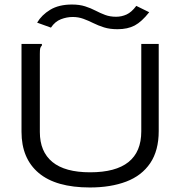

<svg xmlns="http://www.w3.org/2000/svg" viewBox="-20 -817 790 848"><path d="M377 11Q227 11 151 -53Q75 -117 75 -235V-623H165V-616Q159 -610 157.5 -603Q156 -596 156 -579V-234Q156 -147 211.5 -101.5Q267 -56 378 -56Q604 -56 604 -237V-623H681V-238Q681 -152 643.5 -96.5Q606 -41 537.5 -15Q469 11 377 11ZM582 -791 639 -763Q606 -721 575 -704.5Q544 -688 499 -688Q465 -688 439.5 -696Q414 -704 392 -715Q370 -726 348 -734Q326 -742 301 -742Q275 -742 249 -732Q223 -722 205 -695L144 -717Q164 -751 202 -774Q240 -797 298 -797Q331 -797 356 -789Q381 -781 402 -770Q423 -759 444.5 -751Q466 -743 493 -743Q517 -743 539 -753Q561 -763 582 -791Z"/></svg>

Font: Inconsolata ExtraExpanded
Style: Regular
Weight: 400
Width: 8
Monospace: yes
Designer: Raph Levien, Cyreal, Brenton Simpson
Foundry: Raph Levien, Cyreal, Google
Version: Version 3.001; ttfautohint (v1.8.2.53-6de2)